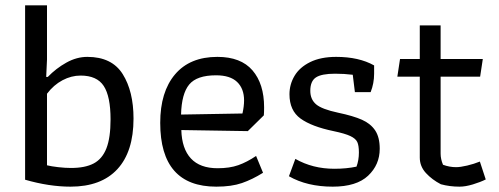

<svg xmlns="http://www.w3.org/2000/svg" viewBox="-20 -691 1869 719"><path d="M74 -18V-671H156V-468L153 -403H159Q190 -435 228.5 -456.5Q267 -478 307 -478Q399 -478 439.5 -413.5Q480 -349 480 -247Q480 -123 419.5 -57.5Q359 8 244 8Q164 8 74 -18ZM394 -244Q394 -330 368.5 -369Q343 -408 282 -408Q247 -408 214 -390.5Q181 -373 156 -340V-72Q172 -68 198 -65Q224 -62 246 -62Q299 -62 331 -79Q363 -96 378.5 -135.5Q394 -175 394 -244Z M580 -231Q580 -347 635.5 -412.5Q691 -478 794 -478Q882 -478 925.5 -427.5Q969 -377 969 -289Q969 -269 968 -259L908 -200L659 -204Q661 -134 695 -97.5Q729 -61 795 -61Q840 -61 872.5 -72.5Q905 -84 939 -107L965 -44Q925 -19 886 -5.5Q847 8 790 8Q580 8 580 -231ZM888 -266Q894 -293 894 -315Q894 -359 868 -384Q842 -409 789 -409Q717 -409 688.5 -374.5Q660 -340 658 -262Z M1062 -31 1086 -96Q1151 -59 1232 -59Q1278 -59 1315 -67Q1324 -91 1324 -120Q1324 -146 1318 -159Q1312 -172 1292 -181.5Q1272 -191 1229 -200Q1147 -217 1105.5 -247Q1064 -277 1064 -338Q1064 -375 1083 -407Q1102 -439 1141.5 -458.5Q1181 -478 1239 -478Q1324 -478 1381 -446V-415Q1381 -379 1368 -346H1309L1301 -411Q1269 -415 1235 -415Q1184 -415 1163 -401Q1142 -387 1142 -351Q1142 -319 1163.5 -300.5Q1185 -282 1246 -269Q1303 -257 1335.5 -242.5Q1368 -228 1385 -202.5Q1402 -177 1402 -134Q1402 -74 1358.5 -33Q1315 8 1226 8Q1130 8 1062 -31Z M1631 -1Q1598 -18 1575 -43Q1552 -68 1552 -101V-404H1468L1478 -470H1552V-596H1630V-470H1788L1778 -404H1630V-116Q1630 -95 1639 -74Q1663 -65 1688 -65Q1704 -65 1729.5 -71Q1755 -77 1777 -86L1799 -19Q1779 -9 1751 -0.5Q1723 8 1701 8Q1664 8 1631 -1Z"/></svg>

Font: Athiti Medium
Style: Regular
Weight: 500
Designer: CadsonDemak Team
Foundry: CadsonDemak
Version: Version 1.032